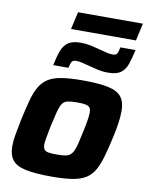

<svg xmlns="http://www.w3.org/2000/svg" viewBox="-95 -933 773 1008"><g transform="rotate(10 292.0 -429.0)"><path d="M250 8Q161 8 111 -3Q61 -14 40.5 -41Q20 -68 20 -114Q20 -141 26 -175.5Q32 -210 41 -255Q55 -319 67 -364Q79 -409 96.5 -439Q114 -469 141.5 -486.5Q169 -504 213.5 -511Q258 -518 324 -518Q413 -518 462.5 -507Q512 -496 532.5 -469Q553 -442 553 -395Q553 -368 548.5 -333.5Q544 -299 534 -255Q520 -191 507 -146Q494 -101 477 -71Q460 -41 432.5 -23.5Q405 -6 360.5 1Q316 8 250 8ZM257 -111Q283 -111 300 -113.5Q317 -116 327.5 -124Q338 -132 345.5 -147.5Q353 -163 359.5 -189.5Q366 -216 374 -255Q382 -292 386 -317Q390 -342 390 -358Q390 -376 383 -384.5Q376 -393 360 -396Q344 -399 317 -399Q285 -399 266 -395Q247 -391 237 -376Q227 -361 219.5 -332.5Q212 -304 201 -255Q194 -217 189 -192Q184 -167 184 -151Q184 -134 191 -125Q198 -116 214 -113.5Q230 -111 257 -111ZM158 -570Q167 -615 178.5 -646.5Q190 -678 213 -694.5Q236 -711 281 -711Q310 -711 337 -705Q364 -699 389 -692Q408 -687 424 -683Q440 -679 454 -679Q473 -679 478.5 -688.5Q484 -698 489 -723H570Q560 -678 549 -646Q538 -614 515 -597.5Q492 -581 447 -581Q417 -581 390.5 -587.5Q364 -594 340 -600Q321 -605 304 -609Q287 -613 274 -613Q256 -613 250 -603.5Q244 -594 239 -570ZM217 -773 238 -866H584L563 -773Z"/></g></svg>

Font: Saira Thin
Style: Bold Italic
Weight: 700
Italic angle: -12°
Version: Version 1.101